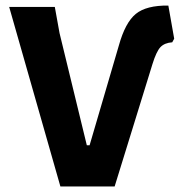

<svg xmlns="http://www.w3.org/2000/svg" viewBox="-20 -670 655 690"><path d="M197 0 13 -645H177L194 -551L292 -148H302L407 -506Q430 -589 468 -620Q506 -651 585 -650L606 -531L599 -518Q571 -516 556.5 -500.5Q542 -485 528 -440L392 0Z"/></svg>

Font: Alegreya Sans SC ExtraBold
Style: Regular
Weight: 800
Designer: Juan Pablo del Peral
Foundry: Huerta Tipografica
Version: Version 2.007